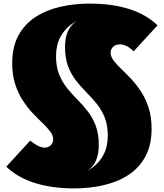

<svg xmlns="http://www.w3.org/2000/svg" viewBox="-20 -822 912 1069"><path d="M596 -529Q596 -507 612.5 -485Q629 -463 655 -438.2Q681 -413.5 710 -382.8Q739 -352 765 -312.5Q791 -273 807.5 -222Q824 -171 824 -105Q824 -13.5 789.2 50Q754.5 113.5 694.2 152.5Q634 191.5 556.2 209.2Q478.5 227 392 227L342 162Q377 162 418 149.5Q459 137 496 110Q533 83 556.5 39.2Q580 -4.5 580 -67Q580 -126 562.8 -168.5Q545.5 -211 518.5 -244.2Q491.5 -277.5 461 -308Q430.5 -338.5 403.5 -373Q376.5 -407.5 359.2 -452.8Q342 -498 342 -561Q342 -611 357.8 -647.2Q373.5 -683.5 409.2 -706.2Q445 -729 505 -738L480 -802Q602.5 -802 698.2 -772Q794 -742 857 -681L724 -536Q700 -559.5 682 -567.2Q664 -575 649 -575Q624.5 -575 610.2 -561.8Q596 -548.5 596 -529ZM276 -46Q276 -68 259.5 -90Q243 -112 217 -136.8Q191 -161.5 162 -192.2Q133 -223 107 -262.5Q81 -302 64.5 -353.2Q48 -404.5 48 -470Q48 -561.5 82.8 -625Q117.5 -688.5 177.8 -727.5Q238 -766.5 316 -784.2Q394 -802 480 -802L530 -737Q495 -737 453.8 -724.5Q412.5 -712 375.8 -685.2Q339 -658.5 315.5 -615Q292 -571.5 292 -509Q292 -450 309.2 -407.5Q326.5 -365 353.5 -331.5Q380.5 -298 411 -267.5Q441.5 -237 468.5 -202.2Q495.5 -167.5 512.8 -122.2Q530 -77 530 -14Q530 36 514.2 72.2Q498.5 108.5 462.8 131.2Q427 154 367 163L392 227Q270.5 227 174.2 196.8Q78 166.5 15 106L148 -39Q175 -17.5 194 -8.8Q213 0 228 0Q249 0 262.5 -13.2Q276 -26.5 276 -46Z"/></svg>

Font: Hepta Slab ExtraLight Black
Style: Regular
Weight: 900
Version: Version 1.102